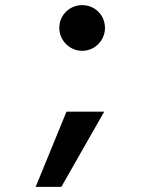

<svg xmlns="http://www.w3.org/2000/svg" viewBox="-20 -569 640 748"><path d="M119 159H219L386 -134H239ZM211 -460C211 -412 251 -371 300 -371C350 -371 389 -412 389 -460C389 -510 350 -549 300 -549C251 -549 211 -510 211 -460Z"/></svg>

Font: CommitMono
Style: 600Regular
Weight: 600
Monospace: yes
Designer: Eigil Nikolajsen
Foundry: Eigil Nikolajsen
Version: Version 1.143